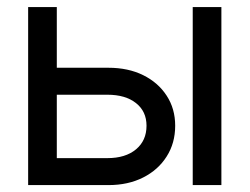

<svg xmlns="http://www.w3.org/2000/svg" viewBox="-20 -536 723 556"><path d="M144.5 -339.8H293.9Q351.1 -339.8 394.5 -318.4Q438 -296.9 462.6 -259Q487.3 -221.2 487.3 -171.9Q487.3 -121.6 462.6 -82.8Q438 -43.9 394.5 -22Q351.1 0 293.9 0H61.5V-515.6H144.5ZM144.5 -261.7V-78.1H291Q343.3 -78.1 373.8 -103.5Q404.3 -128.9 404.3 -171.9Q404.3 -213.4 373.8 -237.5Q343.3 -261.7 291 -261.7ZM538.1 0V-515.6H621.1V0Z"/></svg>

Font: Inter Display
Style: Regular
Weight: 400
Designer: Rasmus Andersson
Foundry: rsms
Version: Version 4.000;git-37864ae